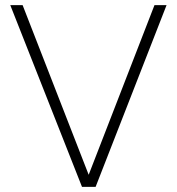

<svg xmlns="http://www.w3.org/2000/svg" viewBox="-20 -727 688 747"><path d="M299 0 20 -707H68L325 -47L581 -707H628L352 0Z"/></svg>

Font: Onest Thin
Style: Regular
Weight: 250
Designer: Dmitri Voloshin, Andrey Kudryavtsev
Foundry: Dmitri Voloshin, Andrey Kudryavtsev
Version: Version 1.000;gftools[0.9.33]